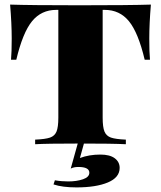

<svg xmlns="http://www.w3.org/2000/svg" viewBox="-20 -628 701 836"><path d="M630 -460Q630 -400 633 -368H610Q582 -486 541.5 -535.5Q501 -585 436 -585H427V-116Q427 -74 435 -55Q443 -36 463 -29Q483 -22 528 -20V0Q472 -3 326 -3Q181 -3 133 0V-20Q178 -22 198 -29Q218 -36 226 -55Q234 -74 234 -116V-585H225Q160 -585 119.5 -535.5Q79 -486 51 -368H28Q31 -400 31 -460Q31 -525 24 -608Q113 -605 326 -605Q545 -605 637 -608Q630 -525 630 -460ZM328 60Q368 45 417 45Q458 45 479.5 61Q501 77 501 103Q501 145 449.5 166.5Q398 188 313 188Q252 188 213 175L219 157Q247 162 277 162Q314 162 341.5 152.5Q369 143 369 124Q369 99 321 99Q301 99 288 106L319 -5H346Z"/></svg>

Font: Playfair Display SC Black
Style: Regular
Weight: 900
Designer: Claus Eggers Sørensen
Foundry: Claus Eggers Sørensen
Version: Version 1.200; ttfautohint (v1.6)